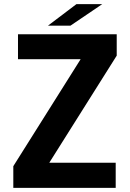

<svg xmlns="http://www.w3.org/2000/svg" viewBox="-20 -902 624 922"><path d="M210.4 -778.8 347.2 -882.3H471.2L318.4 -778.8ZM217.3 -120.6H535.6V0H43.9V-104L367.2 -617.7H66.4V-737.3H540.5V-634.8L217.3 -121.6Z"/></svg>

Font: Epilogue
Style: Bold
Weight: 700
Designer: Tyler Finck
Foundry: Etcetera Type Co
Version: Version 2.112